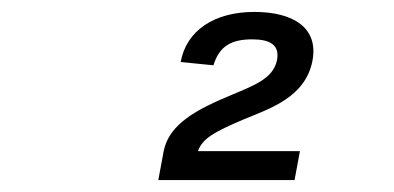

<svg xmlns="http://www.w3.org/2000/svg" viewBox="-20 -852 660 322"><path d="M406.5 -832C339 -832 292.5 -800.5 283 -748L338 -742.5C348 -775.5 369 -786 403 -786C433 -786 449.5 -776.5 444.5 -751C438.5 -720.5 405.5 -708.5 370 -693.5C309.5 -668.5 263.5 -644 254.5 -598.5L245.5 -550H474L483 -598.5H312C319.5 -620 340 -631 388 -651.5C432.5 -670 492 -688.5 504 -750C514.5 -805 472.5 -832 406.5 -832Z"/></svg>

Font: Monaspace Argon
Style: Italic
Weight: 400
Italic angle: -11°
Designer: Riley Cran & the Lettermatic Team
Foundry: Lettermatic
Version: Version 1.101 (Monaspace Argon)